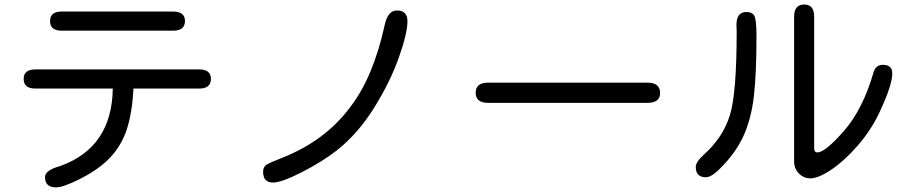

<svg xmlns="http://www.w3.org/2000/svg" viewBox="-20 -770 4040 852"><path d="M179.7 15.6Q179.7 -14.6 247.1 -33.2Q476.6 -115.2 480.5 -377H136.7Q85 -377 85 -419.9Q85 -461.9 136.7 -461.9H864.3Q916 -461.9 916 -419.9Q916 -377 864.3 -377H572.3Q566.4 -268.6 543 -196.8Q519.5 -125 469.2 -71.3Q418.9 -17.6 330.1 26.4Q259.8 61.5 228.5 61.5Q179.7 61.5 179.7 15.6ZM202.1 -676.8Q202.1 -718.8 253.9 -718.8H748Q800.8 -718.8 800.8 -676.8Q800.8 -633.8 748 -633.8H253.9Q202.1 -633.8 202.1 -676.8Z M1147.5 -7.8Q1147.5 -27.3 1161.1 -38.1Q1175.8 -47.9 1233.4 -70.3Q1425.8 -146.5 1537.1 -298.8Q1635.7 -427.7 1686.5 -656.2Q1700.2 -723.6 1741.2 -723.6Q1788.1 -723.6 1788.1 -675.8Q1788.1 -623 1750 -515.1Q1711.9 -407.2 1640.6 -292.5Q1569.3 -177.7 1474.6 -102.5Q1409.2 -51.8 1319.3 -5.9Q1229.5 40 1191.4 40Q1147.5 40 1147.5 -7.8Z M2090.8 -358.4Q2090.8 -403.3 2146.5 -403.3H2852.5Q2909.2 -403.3 2909.2 -357.4Q2909.2 -313.5 2852.5 -313.5H2146.5Q2090.8 -313.5 2090.8 -358.4Z M3523.4 -2Q3503.9 -23.4 3503.9 -50.8V-696.3Q3503.9 -750 3548.8 -750Q3592.8 -750 3592.8 -696.3V-113.3Q3592.8 -93.8 3607.4 -93.8Q3641.6 -93.8 3724.6 -188.5Q3808.6 -284.2 3856.4 -449.2Q3866.2 -482.4 3898.4 -482.4Q3939.5 -482.4 3939.5 -443.4Q3939.5 -392.6 3881.8 -269.5Q3844.7 -191.4 3786.6 -124.5Q3728.5 -57.6 3670.4 -18.1Q3612.3 21.5 3575.2 21.5Q3545.9 21.5 3523.4 -2ZM3067.4 -29.3Q3067.4 -50.8 3104.5 -85Q3188.5 -160.2 3218.8 -258.8Q3249 -355.5 3249 -629.9L3248 -659.2Q3248 -716.8 3292 -716.8Q3316.4 -716.8 3326.2 -702.1Q3336.9 -686.5 3336.9 -609.4Q3336.9 -442.4 3325.2 -342.3Q3313.5 -242.2 3279.3 -167Q3245.1 -91.8 3175.8 -22.5Q3136.7 16.6 3112.3 16.6Q3067.4 16.6 3067.4 -29.3Z"/></svg>

Font: jf-openhuninn-2.1
Style: Regular
Weight: 400
Designer: [Kosugi Maru]
Designed by MOTOYA      

[Varela Round]
Joe Prince (Latin component); Avraham Cornfeld (Hebrew component)
Foundry: justfont Co., Ltd.
Version: 2.1